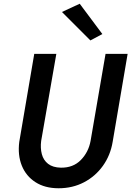

<svg xmlns="http://www.w3.org/2000/svg" viewBox="-20 -988 702 1026"><path d="M163 -700 83 -230Q74 -159 96.5 -103Q119 -47 169.5 -14.5Q220 18 293 18Q368 18 429 -14Q490 -46 530 -102Q570 -158 582 -230L662 -700H544L464 -235Q453 -175 412 -133Q371 -91 305 -92Q262 -93 237 -112.5Q212 -132 203.5 -164.5Q195 -197 200 -235L281 -700ZM311 -924 463 -772 527 -806 406 -968Z"/></svg>

Font: Jost* 500 Medium Italic
Style: Italic
Weight: 500
Italic angle: -10°
Version: Version 3.200; ttfautohint (v0.97) -l 8 -r 50 -G 200 -x 14 -